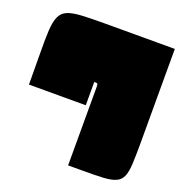

<svg xmlns="http://www.w3.org/2000/svg" viewBox="-127 -811 873 921"><g transform="rotate(20 310.0 -350.0)"><path d="M610 -700V-225Q610 -158 608 -115Q606 -72 596 -48.5Q586 -25 562.5 -14.5Q539 -4 497 -2Q455 0 388 0H320V-399Q320 -414 317.5 -416.5Q315 -419 301 -419V-300H11L10 -455Q9 -529 11.5 -575Q14 -621 25.5 -647Q37 -673 63 -684Q89 -695 136 -697.5Q183 -700 256 -700Z"/></g></svg>

Font: Badeen Display
Style: Regular
Weight: 400
Version: Version 1.000; ttfautohint (v1.8.4.7-5d5b)